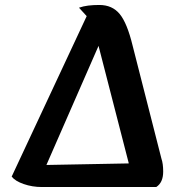

<svg xmlns="http://www.w3.org/2000/svg" viewBox="-20 -753 720 773"><path d="M380 -733Q432 -733 462 -696.5Q492 -660 514 -569L630 -114Q637 -94 637 -62Q637 -18 609 0H149Q110 0 75.5 -12Q41 -24 27 -42L329 -688L298 -722Q315 -728 335 -730.5Q355 -733 380 -733ZM367 -606 391 -601 149 -48 123 -88 547 -96 505 -70Z"/></svg>

Font: Merienda
Style: Bold
Weight: 700
Designer: Eduardo Rodriguez Tunni
Foundry: Eduardo Rodriguez Tunni
Version: Version 2.001